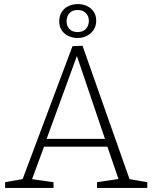

<svg xmlns="http://www.w3.org/2000/svg" viewBox="-20 -920 746 940"><path d="M618 -32 603 -45 701 -28V0H455V-28L569 -45L563 -35L503 -210L514 -202H187L199 -211L134 -35L129 -44L242 -28V0H5V-28L101 -45L87 -33L335 -694L384 -696ZM205 -231 198 -240H503L497 -231L351 -662L362 -661ZM359 -734Q336 -734 315.5 -743.5Q295 -753 282.5 -771Q270 -789 270 -816Q270 -842 282 -861Q294 -880 315 -890Q336 -900 361 -900Q386 -900 406 -890.5Q426 -881 438.5 -863Q451 -845 451 -818Q451 -793 438.5 -774Q426 -755 405.5 -744.5Q385 -734 359 -734ZM360 -763Q386 -763 400.5 -778.5Q415 -794 415 -818Q415 -841 400.5 -856Q386 -871 360 -871Q334 -871 320 -855.5Q306 -840 306 -816Q306 -793 320 -778Q334 -763 360 -763Z"/></svg>

Font: Bitter Thin Light
Style: Regular
Weight: 300
Version: Version 2.002